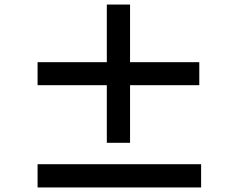

<svg xmlns="http://www.w3.org/2000/svg" viewBox="-20 -832 1040 843"><path d="M855 -559H551V-812H449V-559H145V-458H449V-205H551V-458H855ZM145 -111V-9H863V-111Z"/></svg>

Font: Noto Sans Mono CJK JP Bold
Style: Regular
Weight: 700
Designer: Ryoko NISHIZUKA (kana & ideographs); Paul D. Hunt (Latin, Greek & Cyrillic); Wenlong ZHANG (bopomofo); Sandoll Communica
Foundry: Adobe Systems Incorporated
Version: Version 1.004;PS 1.004;hotconv 1.0.82;makeotf.lib2.5.63406